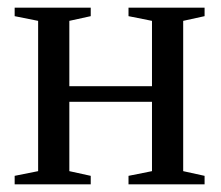

<svg xmlns="http://www.w3.org/2000/svg" viewBox="-20 -479 575 499"><path d="M79.1 -424.8 18.1 -437V-459H215.8V-437L160.2 -424.8V-254.9H375V-424.8L314 -437V-459H511.7V-437L456.1 -424.8V-34.2L511.7 -22V0H314V-22L375 -34.2V-214.4H160.2V-34.2L215.8 -22V0H18.1V-22L79.1 -34.2Z"/></svg>

Font: Times New Roman
Style: Regular
Weight: 400
Designer: Steve Matteson
Foundry: Ascender Corporation
Version: Version 2.00.3